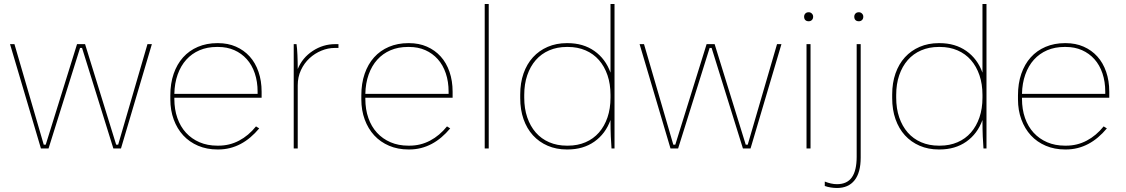

<svg xmlns="http://www.w3.org/2000/svg" viewBox="-20 -740 5614 957"><path d="M184 0H222L379 -501H389L545 0H583L737 -520H715L569 -19H559L404 -520H364L208 -19H198L52 -520H30Z M1064 5H1068Q1098 5 1126 -2Q1154 -9 1179.5 -22.5Q1205 -36 1228 -55.5Q1251 -75 1272 -100L1256 -110Q1219 -64 1171.5 -39Q1124 -14 1069 -14H1063Q1014 -14 974.5 -31Q935 -48 907 -78.5Q879 -109 864 -152Q849 -195 849 -247V-253H1284V-283Q1284 -337 1268.5 -382Q1253 -427 1224.5 -458.5Q1196 -490 1156 -507.5Q1116 -525 1067 -525H1063Q1010 -525 966.5 -506.5Q923 -488 892.5 -454Q862 -420 845.5 -372Q829 -324 829 -265V-245Q829 -190 846 -144Q863 -98 893.5 -65Q924 -32 967.5 -13.5Q1011 5 1064 5ZM849 -272Q850 -325 865.5 -368.5Q881 -412 908.5 -442.5Q936 -473 974.5 -489.5Q1013 -506 1061 -506H1067Q1112 -506 1148 -490Q1184 -474 1210 -445Q1236 -416 1250 -374.5Q1264 -333 1264 -283V-272Z M1444 0H1464V-315Q1464 -356 1480 -390.5Q1496 -425 1522.5 -449.5Q1549 -474 1582 -487.5Q1615 -501 1648 -501Q1650 -501 1657.5 -501Q1665 -501 1667 -501V-520H1651Q1590 -520 1538.5 -486Q1487 -452 1464 -396Q1464 -432 1462.5 -466Q1461 -500 1458 -520H1444Z M2016 5H2020Q2050 5 2078 -2Q2106 -9 2131.5 -22.5Q2157 -36 2180 -55.5Q2203 -75 2224 -100L2208 -110Q2171 -64 2123.5 -39Q2076 -14 2021 -14H2015Q1966 -14 1926.5 -31Q1887 -48 1859 -78.5Q1831 -109 1816 -152Q1801 -195 1801 -247V-253H2236V-283Q2236 -337 2220.5 -382Q2205 -427 2176.5 -458.5Q2148 -490 2108 -507.5Q2068 -525 2019 -525H2015Q1962 -525 1918.5 -506.5Q1875 -488 1844.5 -454Q1814 -420 1797.5 -372Q1781 -324 1781 -265V-245Q1781 -190 1798 -144Q1815 -98 1845.5 -65Q1876 -32 1919.5 -13.5Q1963 5 2016 5ZM1801 -272Q1802 -325 1817.5 -368.5Q1833 -412 1860.5 -442.5Q1888 -473 1926.5 -489.5Q1965 -506 2013 -506H2019Q2064 -506 2100 -490Q2136 -474 2162 -445Q2188 -416 2202 -374.5Q2216 -333 2216 -283V-272Z M2396 0H2416V-720H2396Z M2805 5H2809Q2887 5 2942.5 -34Q2998 -73 3023 -142V-135Q3023 -97 3024.5 -60Q3026 -23 3028 0H3043V-720H3023V-378Q2998 -447 2942.5 -486Q2887 -525 2809 -525H2805Q2753 -525 2710 -506.5Q2667 -488 2636.5 -454.5Q2606 -421 2589.5 -374Q2573 -327 2573 -269V-251Q2573 -193 2589.5 -146Q2606 -99 2636.5 -65.5Q2667 -32 2710 -13.5Q2753 5 2805 5ZM2805 -14Q2757 -14 2717.5 -31Q2678 -48 2650.5 -79.5Q2623 -111 2608 -155Q2593 -199 2593 -253V-267Q2593 -321 2608 -365Q2623 -409 2650.5 -440.5Q2678 -472 2717.5 -489Q2757 -506 2805 -506H2811Q2859 -506 2898.5 -489Q2938 -472 2965.5 -440.5Q2993 -409 3008 -365Q3023 -321 3023 -267V-253Q3023 -199 3008 -155Q2993 -111 2965.5 -79.5Q2938 -48 2898.5 -31Q2859 -14 2811 -14Z M3322 0H3360L3517 -501H3527L3683 0H3721L3875 -520H3853L3707 -19H3697L3542 -520H3502L3346 -19H3336L3190 -520H3168Z M4000 0H4020V-520H4000ZM4011 -634Q4020 -634 4026.5 -640Q4033 -646 4033 -657Q4033 -666 4026.5 -672.5Q4020 -679 4011 -679Q4000 -679 3994 -672.5Q3988 -666 3988 -657Q3988 -646 3994 -640Q4000 -634 4011 -634Z M4152 197Q4209 197 4239.5 158.5Q4270 120 4270 46V-520H4250V41Q4250 110 4226 144Q4202 178 4152 178Q4137 178 4121.5 174.5Q4106 171 4091 165V187Q4105 192 4121 194.5Q4137 197 4152 197ZM4261 -634Q4270 -634 4276.5 -640Q4283 -646 4283 -657Q4283 -666 4276.5 -672.5Q4270 -679 4261 -679Q4250 -679 4244 -672.5Q4238 -666 4238 -657Q4238 -646 4244 -640Q4250 -634 4261 -634Z M4659 5H4663Q4741 5 4796.5 -34Q4852 -73 4877 -142V-135Q4877 -97 4878.5 -60Q4880 -23 4882 0H4897V-720H4877V-378Q4852 -447 4796.5 -486Q4741 -525 4663 -525H4659Q4607 -525 4564 -506.5Q4521 -488 4490.5 -454.5Q4460 -421 4443.5 -374Q4427 -327 4427 -269V-251Q4427 -193 4443.5 -146Q4460 -99 4490.5 -65.5Q4521 -32 4564 -13.5Q4607 5 4659 5ZM4659 -14Q4611 -14 4571.5 -31Q4532 -48 4504.5 -79.5Q4477 -111 4462 -155Q4447 -199 4447 -253V-267Q4447 -321 4462 -365Q4477 -409 4504.5 -440.5Q4532 -472 4571.5 -489Q4611 -506 4659 -506H4665Q4713 -506 4752.5 -489Q4792 -472 4819.5 -440.5Q4847 -409 4862 -365Q4877 -321 4877 -267V-253Q4877 -199 4862 -155Q4847 -111 4819.5 -79.5Q4792 -48 4752.5 -31Q4713 -14 4665 -14Z M5289 5H5293Q5323 5 5351 -2Q5379 -9 5404.5 -22.5Q5430 -36 5453 -55.5Q5476 -75 5497 -100L5481 -110Q5444 -64 5396.5 -39Q5349 -14 5294 -14H5288Q5239 -14 5199.5 -31Q5160 -48 5132 -78.5Q5104 -109 5089 -152Q5074 -195 5074 -247V-253H5509V-283Q5509 -337 5493.5 -382Q5478 -427 5449.5 -458.5Q5421 -490 5381 -507.5Q5341 -525 5292 -525H5288Q5235 -525 5191.5 -506.5Q5148 -488 5117.5 -454Q5087 -420 5070.5 -372Q5054 -324 5054 -265V-245Q5054 -190 5071 -144Q5088 -98 5118.5 -65Q5149 -32 5192.5 -13.5Q5236 5 5289 5ZM5074 -272Q5075 -325 5090.5 -368.5Q5106 -412 5133.5 -442.5Q5161 -473 5199.5 -489.5Q5238 -506 5286 -506H5292Q5337 -506 5373 -490Q5409 -474 5435 -445Q5461 -416 5475 -374.5Q5489 -333 5489 -283V-272Z"/></svg>

Font: Fixel Variable
Style: Regular
Weight: 100
Width: 3
Designer: AlfaBravo + MacPaw
Foundry: Kyrylo Tkachov, Marchela Mozhyna, Serhii Makarenko, Maria Weinstein, Zakhar Kryvoshyya
Version: Version 1.211